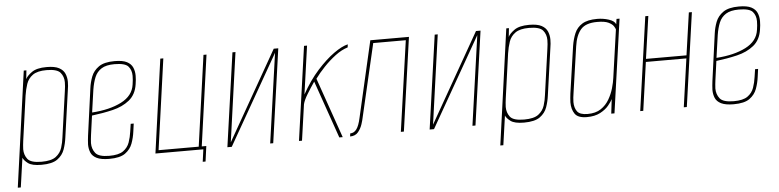

<svg xmlns="http://www.w3.org/2000/svg" viewBox="-41 -699 4100 1010"><g transform="rotate(-5 2009.0 -193.5)"><path d="M18 116 103 -495H117L112 -449Q120 -466 146 -484.5Q172 -503 224 -503Q267 -503 289.5 -491Q312 -479 320.5 -459Q329 -439 329 -416Q329 -405 328 -394Q327 -383 325 -372L290 -124Q286 -93 275.5 -63Q265 -33 237.5 -13Q210 7 153 7Q103 7 82 -9Q61 -25 56 -39L34 116ZM155 -9Q207 -9 231 -27.5Q255 -46 263.5 -73.5Q272 -101 275 -127L309 -369Q311 -381 312 -393Q313 -405 313 -415Q313 -445 295.5 -466Q278 -487 222 -487Q174 -487 149.5 -469.5Q125 -452 115.5 -424Q106 -396 101 -363L68 -127Q67 -117 65.5 -105.5Q64 -94 64 -83Q64 -53 81 -31Q98 -9 155 -9Z M511 7Q468 7 445 -4.5Q422 -16 414 -35.5Q406 -55 406 -78Q406 -89 407.5 -101Q409 -113 410 -124L444 -372Q448 -403 459.5 -433Q471 -463 499.5 -483Q528 -503 583 -503Q626 -503 648 -491.5Q670 -480 678.5 -460.5Q687 -441 687 -417Q687 -407 686 -395Q685 -383 683 -372Q675 -318 639 -289Q603 -260 550.5 -247.5Q498 -235 440 -228L426 -127Q425 -116 423.5 -105.5Q422 -95 422 -84Q422 -53 439.5 -31Q457 -9 513 -9Q562 -9 586 -26Q610 -43 619.5 -70Q629 -97 633 -127L639 -167H655L649 -124Q645 -93 634 -63Q623 -33 595.5 -13Q568 7 511 7ZM442 -244Q535 -250 597 -281.5Q659 -313 667 -372Q669 -384 670 -395.5Q671 -407 671 -418Q671 -448 654 -467.5Q637 -487 581 -487Q537 -487 512.5 -471.5Q488 -456 476.5 -428.5Q465 -401 459 -363Z M999 65 1008 0H755L824 -495H840L773 -16H985L1052 -495H1068L1001 -16H1025L1014 65Z M1135 0 1205 -495H1221L1155 -24L1423 -495H1447L1377 0H1361L1428 -473L1158 0Z M1513 0 1583 -496H1599L1563 -241Q1603 -313 1649.5 -364.5Q1696 -416 1739 -446.5Q1782 -477 1813 -484L1811 -468Q1778 -458 1745 -433Q1712 -408 1683 -377.5Q1654 -347 1633 -318L1744 0H1726L1620 -304Q1598 -272 1579.5 -241.5Q1561 -211 1556 -190L1529 0Z M1783 0 1785 -16Q1805 -16 1818.5 -34Q1832 -52 1841 -94L1933 -495H2137L2067 -1H2051L2119 -479H1947L1857 -92Q1855 -81 1848 -59Q1841 -37 1826 -18.5Q1811 0 1783 0Z M2203 0 2273 -495H2289L2223 -24L2491 -495H2515L2445 0H2429L2496 -473L2226 0Z M2566 116 2651 -495H2665L2660 -449Q2668 -466 2694 -484.5Q2720 -503 2772 -503Q2815 -503 2837.5 -491Q2860 -479 2868.5 -459Q2877 -439 2877 -416Q2877 -405 2876 -394Q2875 -383 2873 -372L2838 -124Q2834 -93 2823.5 -63Q2813 -33 2785.5 -13Q2758 7 2701 7Q2651 7 2630 -9Q2609 -25 2604 -39L2582 116ZM2703 -9Q2755 -9 2779 -27.5Q2803 -46 2811.5 -73.5Q2820 -101 2823 -127L2857 -369Q2859 -381 2860 -393Q2861 -405 2861 -415Q2861 -445 2843.5 -466Q2826 -487 2770 -487Q2722 -487 2697.5 -469.5Q2673 -452 2663.5 -424Q2654 -396 2649 -363L2616 -127Q2615 -117 2613.5 -105.5Q2612 -94 2612 -83Q2612 -53 2629 -31Q2646 -9 2703 -9Z M3033 7Q2986 7 2969.5 -17Q2953 -41 2953 -78Q2953 -89 2954.5 -100.5Q2956 -112 2957 -124L2993 -372Q2999 -409 3011.5 -438.5Q3024 -468 3052 -485.5Q3080 -503 3131 -503Q3163 -503 3192.5 -493.5Q3222 -484 3229 -466L3233 -494H3249L3179 0H3162L3171 -76Q3165 -63 3148.5 -43Q3132 -23 3103.5 -8Q3075 7 3033 7ZM3038 -9Q3081 -9 3108.5 -27.5Q3136 -46 3152.5 -74.5Q3169 -103 3177.5 -133Q3186 -163 3189 -186L3225 -439Q3224 -445 3216.5 -456.5Q3209 -468 3189.5 -477.5Q3170 -487 3130 -487Q3069 -487 3043 -456.5Q3017 -426 3009 -369L2974 -127Q2972 -114 2970.5 -101.5Q2969 -89 2969 -78Q2969 -48 2983 -28.5Q2997 -9 3038 -9Z M3315 0 3385 -495H3401L3369 -271H3583L3615 -495H3631L3561 0H3545L3581 -255H3367L3331 0Z M3808 7Q3765 7 3742 -4.5Q3719 -16 3711 -35.5Q3703 -55 3703 -78Q3703 -89 3704.5 -101Q3706 -113 3707 -124L3741 -372Q3745 -403 3756.5 -433Q3768 -463 3796.5 -483Q3825 -503 3880 -503Q3923 -503 3945 -491.5Q3967 -480 3975.5 -460.5Q3984 -441 3984 -417Q3984 -407 3983 -395Q3982 -383 3980 -372Q3972 -318 3936 -289Q3900 -260 3847.5 -247.5Q3795 -235 3737 -228L3723 -127Q3722 -116 3720.5 -105.5Q3719 -95 3719 -84Q3719 -53 3736.5 -31Q3754 -9 3810 -9Q3859 -9 3883 -26Q3907 -43 3916.5 -70Q3926 -97 3930 -127L3936 -167H3952L3946 -124Q3942 -93 3931 -63Q3920 -33 3892.5 -13Q3865 7 3808 7ZM3739 -244Q3832 -250 3894 -281.5Q3956 -313 3964 -372Q3966 -384 3967 -395.5Q3968 -407 3968 -418Q3968 -448 3951 -467.5Q3934 -487 3878 -487Q3834 -487 3809.5 -471.5Q3785 -456 3773.5 -428.5Q3762 -401 3756 -363Z"/></g></svg>

Font: Alumni Sans Pinstripe
Style: Italic
Weight: 400
Italic angle: -8°
Designer: Robert E. Leuschke
Foundry: Robert E. Leuschke
Version: Version 1.010; ttfautohint (v1.8.4.7-5d5b)